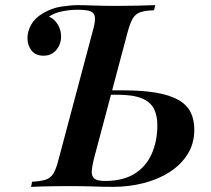

<svg xmlns="http://www.w3.org/2000/svg" viewBox="-20 -728 823 748"><path d="M284 -690Q251 -690 220.5 -683.5Q190 -677 171 -663Q191 -655 204.5 -633.5Q218 -612 218 -586Q218 -556 199.5 -533.5Q181 -511 149 -511Q119 -511 103 -531Q87 -551 87 -579Q87 -606 101.5 -632Q116 -658 147 -676Q182 -697 220 -702.5Q258 -708 282 -708Q307 -708 346 -706.5Q385 -705 436 -705Q474 -705 515 -706Q556 -707 585 -708L580 -688Q546 -687 527 -680.5Q508 -674 497.5 -656.5Q487 -639 477 -602L345 -106Q339 -81 337.5 -62Q336 -43 347 -33Q358 -23 389 -23Q459 -23 504 -51Q549 -79 571 -128.5Q593 -178 593 -240Q593 -278 579.5 -304.5Q566 -331 532 -345Q498 -359 436 -359H384L388 -376H460Q535 -376 587.5 -367Q640 -358 673.5 -339.5Q707 -321 722 -292Q737 -263 737 -223Q737 -169 711 -127.5Q685 -86 640.5 -57.5Q596 -29 539 -14.5Q482 0 419 0Q386 0 345 -1.5Q304 -3 245 -3Q221 -3 194 -2.5Q167 -2 142.5 -1.5Q118 -1 101 0L105 -20Q139 -22 158 -28Q177 -34 188 -52Q199 -70 208 -106L340 -602Q351 -639 350 -658Q349 -677 333.5 -683.5Q318 -690 284 -690Z"/></svg>

Font: Playfair Display SemiBold
Style: Italic
Weight: 600
Italic angle: -14°
Designer: Claus Eggers Sørensen
Foundry: Claus Eggers Sørensen
Version: Version 1.203